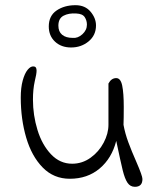

<svg xmlns="http://www.w3.org/2000/svg" viewBox="-20 -725 609 740"><path d="M428 -182Q411 -115 364 -75.5Q317 -36 249 -36Q187 -36 144.5 -79.5Q102 -123 81 -194.5Q60 -266 60 -349Q60 -387 67.5 -414.5Q75 -442 86.5 -456Q98 -470 109 -469Q121 -469 121 -453Q121 -440 114 -412Q107 -381 107 -341Q107 -281 124.5 -224Q142 -167 176.5 -130.5Q211 -94 258 -94Q297 -94 329 -117Q361 -140 379.5 -175Q398 -210 398 -244V-403Q409 -424 428 -424Q445 -424 451 -395Q457 -366 457 -313Q457 -268 456 -244Q462 -211 474.5 -177Q487 -143 506 -100Q529 -47 529 -35Q529 -5 500 -5Q482 -5 471.5 -20.5Q461 -36 453 -68.5Q445 -101 428 -182ZM168 -623Q168 -664 198 -684.5Q228 -705 271 -705Q308 -705 329 -680Q350 -655 350 -627Q350 -589 321.5 -565.5Q293 -542 254 -542Q216 -542 192 -564.5Q168 -587 168 -623ZM315 -630Q315 -646 306.5 -659Q298 -672 274 -673Q245 -675 225 -664.5Q205 -654 205 -626Q205 -603 219.5 -591Q234 -579 260 -579Q280 -577 297.5 -593Q315 -609 315 -630Z"/></svg>

Font: Indie Flower
Style: Regular
Weight: 400
Designer: Kimberly Geswein
Foundry: Kimberly Geswein
Version: Version 2.000